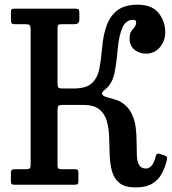

<svg xmlns="http://www.w3.org/2000/svg" viewBox="-20 -787 732 818"><path d="M691.5 -108Q684.5 -76 670.2 -48.8Q656 -21.5 629.2 -5Q602.5 11.5 558 11.5Q512 11.5 488.8 -7.5Q465.5 -26.5 457 -58Q448.5 -89.5 447.2 -127Q446 -164.5 445 -202Q444 -239.5 435.2 -270.8Q426.5 -302 403.2 -321Q380 -340 333.5 -340H247Q231.5 -340 228.2 -335.2Q225 -330.5 225 -314V-83Q225 -71.5 229 -68.8Q233 -66 245 -66H298.5Q309 -66 311.5 -62.2Q314 -58.5 314 -47.5V-15Q314 -6 310.8 -3Q307.5 0 297.5 0H42Q32.5 0 29.5 -3.2Q26.5 -6.5 26.5 -16V-48.5Q26.5 -59.5 30 -62.8Q33.5 -66 44 -66H86.5Q102 -66 106.2 -69.2Q110.5 -72.5 110.5 -87.5V-660Q110.5 -676 106.2 -680Q102 -684 86 -684H44Q31.5 -684 29 -688.2Q26.5 -692.5 26.5 -706V-733Q26.5 -743 28.8 -746.5Q31 -750 40.5 -750H300Q311 -750 314.5 -747.2Q318 -744.5 318 -733V-705Q318 -691.5 312 -687.8Q306 -684 297 -684H248Q231 -684 228 -681Q225 -678 225 -660.5V-434Q225 -418.5 228.5 -414.2Q232 -410 247 -410H293.5Q348 -410 372 -433Q396 -456 403.5 -495.2Q411 -534.5 415 -583Q419.5 -638 434.8 -679.2Q450 -720.5 481.2 -743.8Q512.5 -767 565.5 -767Q628 -767 656 -731.2Q684 -695.5 684 -650Q684 -612 660.8 -585.2Q637.5 -558.5 603 -558.5Q572 -558.5 552 -576Q532 -593.5 532 -622Q532 -643.5 539 -653.5Q546 -663.5 553 -671.2Q560 -679 560 -693Q560 -702.5 547 -702.5Q517 -702.5 502 -670Q487 -637.5 481.5 -578Q476.5 -519.5 467.5 -474.8Q458.5 -430 427 -405Q411.5 -392.5 415.2 -385.2Q419 -378 433 -373.5Q447 -369 464 -364.8Q481 -360.5 492 -354.5Q524 -335.5 538.8 -307.2Q553.5 -279 557.8 -246.8Q562 -214.5 562 -183.2Q562 -152 563 -126Q564 -100 572.5 -84.5Q581 -69 602.5 -69Q614.5 -69 625.8 -80.8Q637 -92.5 644 -123.5Q648 -135 657 -132.5L681 -125Q694.5 -121 691.5 -108Z"/></svg>

Font: Besley* Narrow Medium
Style: Regular
Weight: 500
Width: 4
Designer: Owen Earl
Foundry: indestructible type*
Version: Version 3.000; ttfautohint (v1.8.3)